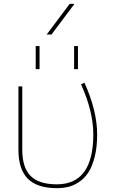

<svg xmlns="http://www.w3.org/2000/svg" viewBox="-20 -970 587 1000"><path d="M366 -610V-730H386V-610ZM166 -610V-730H186V-610ZM402 -531 420 -539Q486 -392 486 -270Q486 -203 473 -152.5Q460 -102 440 -71.5Q420 -41 391.5 -22Q363 -3 335 3.5Q307 10 276 10Q174 10 125 -39Q76 -88 76 -190V-520H96V-190Q96 -97 139.5 -53.5Q183 -10 276 -10Q466 -10 466 -270Q466 -389 402 -531ZM248 -790H223L343 -950H368Z"/></svg>

Font: M PLUS 1p Thin
Style: Regular
Weight: 250
Version: Version 1.062